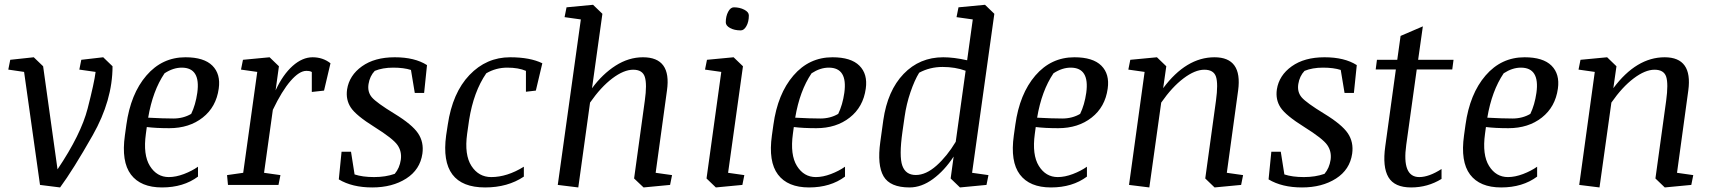

<svg xmlns="http://www.w3.org/2000/svg" viewBox="-20 -783 7258 813"><path d="M149.4 0 82 -478.5 15.1 -488.3 23.4 -529.8 123 -540.5 162.6 -502.4 223.6 -65.9Q322.8 -213.4 351.1 -323.5Q379.4 -433.6 384.8 -478.5L315.9 -488.3L324.2 -529.8L417 -540.5L456.5 -502.4Q456.5 -358.4 372.6 -210.4Q288.6 -62.5 234.4 10.7Z M607.4 -284.7Q671.4 -281.2 713.9 -281.2Q756.3 -281.2 789.6 -300.8Q808.1 -338.9 815.4 -390.1Q830.1 -496.6 749.5 -496.6Q713.4 -496.6 676.8 -472.7Q626.5 -398.4 607.4 -284.7ZM765.1 -540.5Q843.8 -540.5 879.4 -504.9Q915 -469.2 906.2 -407.7Q895.5 -330.1 838.4 -285.2Q781.2 -240.2 696.8 -240.2Q640.6 -240.2 601.6 -245.1L597.7 -216.3Q585.4 -127.4 614.7 -80.3Q644 -33.2 694.8 -33.2Q724.6 -33.2 758.8 -46.1Q793 -59.1 818.4 -77.1V-35.2Q756.8 10.7 666 10.7Q575.7 10.7 534.4 -43.9Q493.2 -98.6 508.8 -209.5L515.1 -254.9Q533.2 -385.7 599.9 -463.1Q666.5 -540.5 765.1 -540.5Z M1379.4 -515.1 1352.1 -399.4 1300.3 -393.6V-478Q1293.5 -482.9 1276.9 -482.9Q1247.6 -482.9 1210.7 -440.7Q1173.8 -398.4 1135.3 -317.9L1098.1 -51.3L1167.5 -41.5L1159.2 0H945.3L941.4 -41.5L1009.8 -51.3L1069.3 -478.5L1000.5 -488.3L1008.8 -529.8L1121.6 -540.5L1161.1 -502.4L1147 -400.4Q1177.7 -466.8 1219 -503.7Q1260.3 -540.5 1303.7 -540.5Q1347.2 -540.5 1379.4 -515.1Z M1414.6 -23.4 1426.3 -140.6H1466.3L1481.4 -44.4Q1515.1 -33.2 1564 -33.2Q1612.8 -33.2 1651.4 -46.9Q1671.9 -70.8 1677.2 -106.4Q1682.1 -141.6 1663.1 -168.9Q1644 -196.3 1565.9 -245.1Q1487.8 -293.9 1465.6 -327.4Q1443.4 -360.8 1449.7 -404.3Q1459 -463.9 1512.7 -502.2Q1566.4 -540.5 1651.4 -540.5Q1736.3 -540.5 1788.1 -507.3L1775.9 -389.6H1736.3L1720.2 -486.8Q1689.9 -496.6 1645 -496.6Q1600.1 -496.6 1566.9 -482.9Q1545.9 -460.9 1540.5 -427.2Q1535.2 -393.6 1554.9 -370.6Q1574.7 -347.7 1649.9 -301.8Q1725.1 -255.9 1750.2 -218.5Q1775.4 -181.2 1768.6 -132.3Q1758.8 -64.5 1700 -26.9Q1641.1 10.7 1556.2 10.7Q1471.2 10.7 1414.6 -23.4Z M2207 -482.9Q2175.8 -496.6 2127.9 -496.6Q2080.1 -496.6 2039.1 -472.7Q1985.4 -395 1966.3 -274.4L1958 -216.3Q1945.8 -127.4 1976.3 -80.3Q2006.8 -33.2 2060.1 -33.2Q2127.4 -33.2 2198.2 -77.1V-35.2Q2129.9 10.7 2034.2 10.7Q1839.4 10.7 1869.1 -209.5L1876 -254.9Q1896 -390.1 1967.8 -465.3Q2039.6 -540.5 2140.1 -540.5Q2224.6 -540.5 2276.4 -515.1L2249 -399.4L2207 -394.5Z M2478.5 -348.6 2428.7 10.7 2341.8 0 2439.5 -700.7 2370.6 -710.4 2378.9 -752 2491.2 -762.7 2530.8 -724.6 2486.8 -409.2Q2530.8 -469.2 2586.4 -504.9Q2642.1 -540.5 2702.6 -540.5Q2824.2 -540.5 2804.2 -399.9L2756.3 -51.3L2825.7 -41.5L2817.4 0L2705.1 10.7L2665 -27.3L2710.4 -356.9Q2720.2 -426.8 2710.4 -457.3Q2700.7 -487.8 2661.1 -487.8Q2621.6 -487.8 2573 -451.2Q2524.4 -414.6 2478.5 -348.6Z M3053.2 -688.5Q3053.2 -713.9 3063.2 -732.9Q3073.2 -752 3087.4 -752Q3112.3 -752 3131.6 -741.9Q3150.9 -731.9 3150.9 -717.8Q3150.9 -690.9 3140.6 -672.6Q3130.4 -654.3 3116.7 -654.3Q3089.8 -654.3 3071.5 -664.3Q3053.2 -674.3 3053.2 -688.5ZM2973.6 -529.8 3086.4 -540.5 3126 -502.4 3063 -51.3 3131.8 -41.5 3123.5 0 3011.2 10.7 2971.7 -27.3 3034.2 -478.5 2965.3 -488.3Z M3347.2 -284.7Q3411.1 -281.2 3453.6 -281.2Q3496.1 -281.2 3529.3 -300.8Q3547.9 -338.9 3555.2 -390.1Q3569.8 -496.6 3489.3 -496.6Q3453.1 -496.6 3416.5 -472.7Q3366.2 -398.4 3347.2 -284.7ZM3504.9 -540.5Q3583.5 -540.5 3619.1 -504.9Q3654.8 -469.2 3646 -407.7Q3635.3 -330.1 3578.1 -285.2Q3521 -240.2 3436.5 -240.2Q3380.4 -240.2 3341.3 -245.1L3337.4 -216.3Q3325.2 -127.4 3354.5 -80.3Q3383.8 -33.2 3434.6 -33.2Q3464.4 -33.2 3498.5 -46.1Q3532.7 -59.1 3558.1 -77.1V-35.2Q3496.6 10.7 3405.8 10.7Q3315.4 10.7 3274.2 -43.9Q3232.9 -98.6 3248.5 -209.5L3254.9 -254.9Q3272.9 -385.7 3339.6 -463.1Q3406.2 -540.5 3504.9 -540.5Z M4026.9 -182.6 4068.8 -483.4Q4024.9 -499.5 3971.2 -499.5Q3917.5 -499.5 3872.1 -475.1Q3852.5 -443.4 3835.2 -392.6Q3817.9 -341.8 3810.5 -289.1L3801.3 -225.1Q3786.6 -121.1 3800.8 -81.5Q3814.9 -42 3857.9 -42Q3900.9 -42 3945.6 -81.8Q3990.2 -121.6 4026.9 -182.6ZM3974.1 -540.5Q4019 -540.5 4075.2 -527.8L4099.1 -700.7L4030.3 -710.4L4038.6 -752L4150.9 -762.7L4190.4 -724.6L4096.2 -51.3L4165.5 -41.5L4157.2 0L4044.9 10.7L4005.4 -27.3L4018.1 -120.1Q3979 -60.5 3930.4 -24.9Q3881.8 10.7 3831.5 10.7Q3749 10.7 3721.4 -36.4Q3693.8 -83.5 3707.5 -182.1L3720.2 -273.9Q3738.3 -399.4 3806.2 -470Q3874 -540.5 3974.1 -540.5Z M4371.6 -284.7Q4435.5 -281.2 4478 -281.2Q4520.5 -281.2 4553.7 -300.8Q4572.3 -338.9 4579.6 -390.1Q4594.2 -496.6 4513.7 -496.6Q4477.5 -496.6 4440.9 -472.7Q4390.6 -398.4 4371.6 -284.7ZM4529.3 -540.5Q4607.9 -540.5 4643.6 -504.9Q4679.2 -469.2 4670.4 -407.7Q4659.7 -330.1 4602.5 -285.2Q4545.4 -240.2 4460.9 -240.2Q4404.8 -240.2 4365.7 -245.1L4361.8 -216.3Q4349.6 -127.4 4378.9 -80.3Q4408.2 -33.2 4459 -33.2Q4488.8 -33.2 4522.9 -46.1Q4557.1 -59.1 4582.5 -77.1V-35.2Q4521 10.7 4430.2 10.7Q4339.8 10.7 4298.6 -43.9Q4257.3 -98.6 4272.9 -209.5L4279.3 -254.9Q4297.4 -385.7 4364 -463.1Q4430.7 -540.5 4529.3 -540.5Z M4905.3 -409.7Q5002.9 -540.5 5122.6 -540.5Q5241.7 -540.5 5222.7 -399.9L5174.8 -51.3L5243.7 -41.5L5235.4 0L5123 10.7L5083.5 -27.3L5128.9 -356.9Q5138.7 -428.7 5128.9 -458.3Q5119.1 -487.8 5079.6 -487.8Q5040 -487.8 4991.5 -451.2Q4942.9 -414.6 4897 -348.6L4846.7 10.7L4760.7 0L4826.7 -478.5L4757.8 -488.3L4766.1 -529.8L4878.9 -540.5L4918.5 -502.4Z M5351.6 -23.4 5363.3 -140.6H5403.3L5418.5 -44.4Q5452.1 -33.2 5501 -33.2Q5549.8 -33.2 5588.4 -46.9Q5608.9 -70.8 5614.3 -106.4Q5619.1 -141.6 5600.1 -168.9Q5581.1 -196.3 5502.9 -245.1Q5424.8 -293.9 5402.6 -327.4Q5380.4 -360.8 5386.7 -404.3Q5396 -463.9 5449.7 -502.2Q5503.4 -540.5 5588.4 -540.5Q5673.3 -540.5 5725.1 -507.3L5712.9 -389.6H5673.3L5657.2 -486.8Q5627 -496.6 5582 -496.6Q5537.1 -496.6 5503.9 -482.9Q5482.9 -460.9 5477.5 -427.2Q5472.2 -393.6 5491.9 -370.6Q5511.7 -347.7 5586.9 -301.8Q5662.1 -255.9 5687.3 -218.5Q5712.4 -181.2 5705.6 -132.3Q5695.8 -64.5 5637 -26.9Q5578.1 10.7 5493.2 10.7Q5408.2 10.7 5351.6 -23.4Z M6084 -25.4Q6025.4 10.7 5955.1 10.7Q5884.8 10.7 5859.1 -32.7Q5833.5 -76.2 5845.7 -163.1L5890.6 -488.8H5805.2L5810.5 -529.8H5896.5L5910.6 -630.9L6004.9 -671.4L5984.9 -529.8H6134.8L6129.4 -488.8H5979L5934.6 -169.9Q5915.5 -33.2 5989.7 -33.2Q6030.8 -33.2 6084 -67.4Z M6277.8 -284.7Q6341.8 -281.2 6384.3 -281.2Q6426.8 -281.2 6460 -300.8Q6478.5 -338.9 6485.8 -390.1Q6500.5 -496.6 6419.9 -496.6Q6383.8 -496.6 6347.2 -472.7Q6296.9 -398.4 6277.8 -284.7ZM6435.5 -540.5Q6514.2 -540.5 6549.8 -504.9Q6585.4 -469.2 6576.7 -407.7Q6565.9 -330.1 6508.8 -285.2Q6451.7 -240.2 6367.2 -240.2Q6311 -240.2 6272 -245.1L6268.1 -216.3Q6255.9 -127.4 6285.2 -80.3Q6314.5 -33.2 6365.2 -33.2Q6395 -33.2 6429.2 -46.1Q6463.4 -59.1 6488.8 -77.1V-35.2Q6427.2 10.7 6336.4 10.7Q6246.1 10.7 6204.8 -43.9Q6163.6 -98.6 6179.2 -209.5L6185.5 -254.9Q6203.6 -385.7 6270.3 -463.1Q6336.9 -540.5 6435.5 -540.5Z M6811.5 -409.7Q6909.2 -540.5 7028.8 -540.5Q7147.9 -540.5 7128.9 -399.9L7081.1 -51.3L7149.9 -41.5L7141.6 0L7029.3 10.7L6989.7 -27.3L7035.2 -356.9Q7044.9 -428.7 7035.2 -458.3Q7025.4 -487.8 6985.8 -487.8Q6946.3 -487.8 6897.7 -451.2Q6849.1 -414.6 6803.2 -348.6L6752.9 10.7L6667 0L6732.9 -478.5L6664.1 -488.3L6672.4 -529.8L6785.2 -540.5L6824.7 -502.4Z"/></svg>

Font: NoticiaText-Italic
Style: Italic
Weight: 400
Italic angle: -8°
Designer: JM Sole
Foundry: JM Sole
Version: Version 1.003